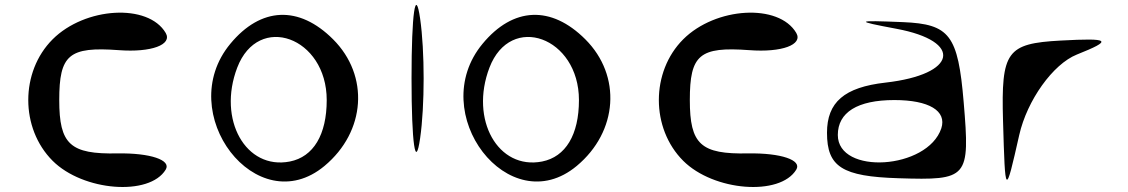

<svg xmlns="http://www.w3.org/2000/svg" viewBox="-20 -725 4588 781"><path d="M194 -71C318 53 588 74 654 -35C678 -74 591 -103 459 -101C265 -97 221 -138 221 -318C221 -502 260 -536 463 -521C595 -511 682 -543 654 -591C583 -712 326 -697 194 -565C62 -433 62 -203 194 -71Z M917 -547C683 -265 1025 179 1300 -50C1468 -190 1483 -417 1335 -565C1196 -704 1041 -697 917 -547ZM945 -450C1031 -675 1309 -574 1309 -318C1309 -177 1255 -87 1159 -68C980 -33 864 -238 945 -450Z M1654 -406C1654 -141 1670 -31 1689 -163C1708 -295 1708 -517 1689 -649C1670 -781 1654 -671 1654 -406Z M1943 -547C1709 -265 2051 179 2326 -50C2494 -190 2509 -417 2361 -565C2222 -704 2067 -697 1943 -547ZM1971 -450C2057 -675 2335 -574 2335 -318C2335 -177 2281 -87 2185 -68C2006 -33 1890 -238 1971 -450Z M2759 -71C2883 53 3153 74 3219 -35C3243 -74 3156 -103 3024 -101C2830 -97 2786 -138 2786 -318C2786 -502 2825 -536 3028 -521C3160 -511 3247 -543 3219 -591C3148 -712 2891 -697 2759 -565C2627 -433 2627 -203 2759 -71Z M3344 -185C3344 -46 3406 -7 3635 0C3918 9 3926 0 3900 -309C3877 -583 3843 -627 3653 -635C3459 -643 3455 -640 3626 -608C3900 -557 3873 -422 3582 -389C3414 -370 3344 -309 3344 -185ZM3388 -176C3388 -268 3468 -318 3618 -318C3759 -318 3832 -274 3809 -203C3753 -35 3388 -12 3388 -176Z M4060 -234C4069 75 4069 76 4126 -176C4158 -317 4263 -464 4360 -503C4508 -562 4497 -571 4294 -560C4075 -548 4052 -516 4060 -234Z"/></svg>

Font: Venom Sans
Style: Regular
Weight: 400
Version: Version 1.001